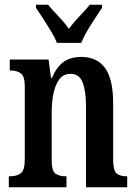

<svg xmlns="http://www.w3.org/2000/svg" viewBox="-20 -786 575 806"><path d="M17 0V-46H23Q50 -46 67 -58.5Q84 -71 84 -117V-423Q84 -466 67.5 -478Q51 -490 25 -490H21V-536H184L194 -459H198Q217 -504 246 -525.5Q275 -547 322 -547Q387 -547 421 -500.5Q455 -454 455 -352V-118Q455 -71 469 -58.5Q483 -46 510 -46H514V0H341V-339Q341 -403 327 -439.5Q313 -476 277 -476Q246 -476 229 -453Q212 -430 204.5 -393.5Q197 -357 197 -316V-113Q197 -69 212.5 -57.5Q228 -46 255 -46H259V0ZM219 -606Q210 -629 194 -655.5Q178 -682 161 -708Q144 -734 131 -753V-766H182Q200 -744 225.5 -717.5Q251 -691 269 -665Q288 -691 313.5 -717.5Q339 -744 357 -766H408V-753Q396 -734 378.5 -708Q361 -682 345.5 -655.5Q330 -629 321 -606Z"/></svg>

Font: Noto Serif Khmer ExtraCondensed SemiBold
Style: Regular
Weight: 600
Width: 2
Designer: Danh Hong and the Monotype Design Team
Foundry: Monotype Imaging Inc.
Version: Version 2.004; ttfautohint (v1.8.4.7-5d5b)